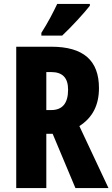

<svg xmlns="http://www.w3.org/2000/svg" viewBox="-20 -950 568 970"><path d="M434 -921V-930H269C248 -886 223 -837 189 -784V-770H294C342 -815 406 -885 434 -921ZM239 -714H62V0H214V-274H246L361 0H528L381 -313C448 -356 480 -419 480 -505C480 -645 401 -714 239 -714ZM238 -586C296 -586 324 -557 324 -497C324 -428 295 -394 239 -394H214V-586Z"/></svg>

Font: Noto Sans Armenian ExtraCondensed ExtraBold
Style: Regular
Weight: 800
Width: 2
Designer: Monotype Design Team
Foundry: Monotype Imaging Inc.
Version: Version 2.008